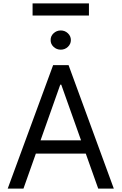

<svg xmlns="http://www.w3.org/2000/svg" viewBox="-20 -1111 716 1131"><path d="M118.2 0H25.4L293 -727.5H383.8L650.4 0H558.6L340.8 -612.3H335ZM152.3 -284.2H524.4V-206.1H152.3ZM337.9 -818.4Q313.5 -818.4 295.7 -835Q277.8 -851.6 278.3 -875Q277.8 -898.4 295.7 -915Q313.5 -931.6 337.9 -931.6Q362.3 -931.6 379.9 -915Q397.5 -898.4 397.5 -875Q397.5 -851.6 379.9 -835Q362.3 -818.4 337.9 -818.4ZM503.9 -1090.8V-1019.5H171.9V-1090.8Z"/></svg>

Font: Inter
Style: Regular
Weight: 400
Designer: Rasmus Andersson
Foundry: rsms
Version: Version 4.000;git-8c9346024